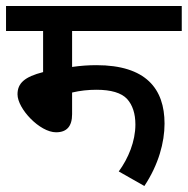

<svg xmlns="http://www.w3.org/2000/svg" viewBox="-20 -642 623 637"><path d="M583 -539.1V-622.1H0V-539.1H123V-402.8C62 -387.2 38.1 -366.2 38.1 -329.1C38.1 -281.2 111.8 -203.1 166 -203.1C201.7 -203.1 219.2 -223.1 219.2 -263.2V-335C245.6 -341.3 272.5 -344.2 299.8 -344.2C348.6 -344.2 382.3 -334 401.4 -314C419.9 -293.5 429.2 -265.1 429.2 -229C429.2 -172.9 405.8 -116.7 374 -73.2L459 -24.9C505.9 -95.7 525.9 -169.4 525.9 -231.9C525.9 -347.7 463.9 -425.8 299.8 -425.8C272.9 -425.8 246.1 -423.8 219.2 -419.9V-539.1Z"/></svg>

Font: Noto Reveo Sans
Style: Regular
Weight: 500
Designer: Monotype Design Team
Foundry: Monotype Imaging Inc.
Version: Version 2.007